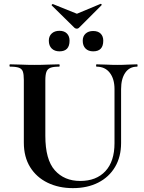

<svg xmlns="http://www.w3.org/2000/svg" viewBox="-20 -957 743 991"><path d="M571 -497Q571 -550 546.5 -581.5Q522 -613 478 -613Q476 -613 476 -619Q476 -625 478 -625Q503 -625 529.5 -623.5Q556 -622 587 -622Q614 -622 640 -623.5Q666 -625 688 -625Q690 -625 690 -619Q690 -613 688 -613Q648 -613 626.5 -581.5Q605 -550 605 -497V-219Q605 -148 574 -95.5Q543 -43 487 -14.5Q431 14 356 14Q283 14 225.5 -14Q168 -42 135.5 -94.5Q103 -147 103 -221V-544Q103 -573 98 -587.5Q93 -602 77.5 -607.5Q62 -613 32 -613Q29 -613 29 -619Q29 -625 32 -625Q58 -625 90 -623.5Q122 -622 158 -622Q196 -622 228 -623.5Q260 -625 285 -625Q288 -625 288 -619Q288 -613 285 -613Q255 -613 240 -607Q225 -601 219.5 -586Q214 -571 214 -542V-256Q214 -133 263 -78Q312 -23 394 -23Q477 -23 524 -73.5Q571 -124 571 -218ZM365 -813 247 -929Q245 -931 248.5 -934Q252 -937 253 -936L377 -886L499 -937Q501 -938 503.5 -935.5Q506 -933 504 -930L387 -813Q383 -809 376.5 -809Q370 -809 365 -813ZM287 -692Q262 -692 247 -706.5Q232 -721 232 -747.1Q232 -770.5 247 -784.2Q262 -798 287 -798Q311.6 -798 325.3 -784.2Q339 -770.4 339 -747Q339 -692 287 -692ZM461 -692Q436 -692 421.5 -706.5Q407 -721 407 -746.8Q407 -769.9 421.7 -783.4Q436.5 -797 460.6 -797Q486 -797 499.5 -783.5Q513 -770 513 -747Q513 -692 461 -692Z"/></svg>

Font: Cormorant Light
Style: Regular
Weight: 300
Designer: Christian Thalmann (Catharsis Fonts)
Foundry: Catharsis Fonts
Version: Version 4.000